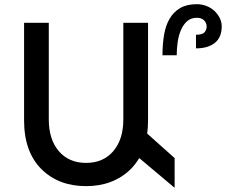

<svg xmlns="http://www.w3.org/2000/svg" viewBox="-20 -882 1179 917"><path d="M814 15 645 -127Q627 -97 604 -74Q521 7 391 7Q260 7 178 -74Q95 -157 95 -307V-773H213V-312Q213 -216 261 -160Q309 -104 391 -104Q473 -104 521 -160Q569 -216 569 -312V-773H687V-307Q687 -290 686 -274.5Q685 -259 683 -244L814 -127ZM1039 -756Q1039 -704 1006.5 -677.5Q974 -651 916 -651V-716Q947 -716 957 -728Q967 -740 967 -755Q967 -772 955 -784.5Q943 -797 920 -797Q892 -797 873.5 -780.5Q855 -764 844 -738Q833 -712 828.5 -680.5Q824 -649 824 -618H756Q756 -670 763.5 -715Q771 -760 790 -792.5Q809 -825 840.5 -843.5Q872 -862 920 -862Q944 -862 966 -853.5Q988 -845 1004 -830Q1020 -815 1029.5 -796Q1039 -777 1039 -756Z"/></svg>

Font: Montserrat_am3
Style: Regular
Weight: 400
Designer: Julieta Ulanovsky
Foundry: Julieta Ulanovsky, Armenina letters added by Vahan Hovhannisyan
Version: Version 2.001